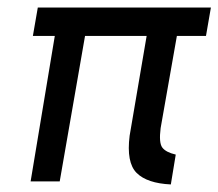

<svg xmlns="http://www.w3.org/2000/svg" viewBox="-20 -480 578 508"><path d="M80 -460H538L525 -385H448L405 -141Q400 -102 409.5 -89.5Q419 -77 445 -71L432 8Q369 5 341.5 -22.5Q314 -50 323 -121L368 -385H205L138 0H61L125 -385H67Z"/></svg>

Font: Jost*
Style: Italic
Weight: 400
Italic angle: -10°
Version: Version 3.7